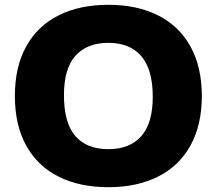

<svg xmlns="http://www.w3.org/2000/svg" viewBox="-20 -770 903 800"><path d="M42 -370Q42 -492 89.5 -577.2Q137 -662.5 224.5 -706.2Q312 -750 431.5 -750Q551 -750 638.5 -706Q726 -662 773.5 -576.5Q821 -491 821 -370Q821 -249 773.5 -163.5Q726 -78 638.2 -34Q550.5 10 431.5 10Q312 10 224.5 -33.8Q137 -77.5 89.5 -162.8Q42 -248 42 -370ZM616.5 -366.5Q616.5 -480.5 568.8 -536Q521 -591.5 431.5 -591.5Q342.5 -591.5 294.5 -537.8Q246.5 -484 246.5 -373.5Q246.5 -258 293.8 -203.2Q341 -148.5 431.5 -148.5Q521 -148.5 568.8 -202.8Q616.5 -257 616.5 -366.5Z"/></svg>

Font: Encode Sans Semi Expanded ExBd
Style: Regular
Weight: 800
Width: 6
Designer: Multiple Designers
Foundry: Impallari Type
Version: Version 2.000